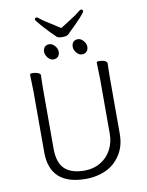

<svg xmlns="http://www.w3.org/2000/svg" viewBox="-109 -1120 929 1210"><g transform="rotate(-10 355.0 -515.0)"><path d="M198 -1032Q199 -1043 211 -1043Q217 -1043 231 -1030.5Q245 -1018 322 -970L353 -950Q373 -963 418 -991.5Q463 -1020 475.5 -1031.5Q488 -1043 494 -1043Q507 -1043 507 -1032Q507 -1016 390 -904Q380 -893 352.5 -893Q325 -893 315 -901Q277 -937 238 -980.5Q199 -1024 198 -1032ZM220 -820.5Q220 -840 230.5 -851.5Q241 -863 260 -863Q279 -863 295 -844.5Q311 -826 311 -806.5Q311 -787 300 -775.5Q289 -764 270 -764Q251 -764 235.5 -782.5Q220 -801 220 -820.5ZM494 -806.5Q494 -787 483 -775.5Q472 -764 453 -764Q434 -764 418.5 -782.5Q403 -801 403 -820.5Q403 -840 413.5 -851.5Q424 -863 443 -863Q462 -863 478 -844.5Q494 -826 494 -806.5ZM108 -695Q108 -702 126.5 -702Q145 -702 160 -695.5Q175 -689 175 -680Q175 -662 174 -649L173 -584V-210Q173 -120 215.5 -80Q258 -40 342 -40Q398 -40 443 -66Q488 -92 513 -138.5Q538 -185 538 -242V-595L536 -658L535 -697Q535 -704 553.5 -704Q572 -704 587 -697.5Q602 -691 602 -678.5Q602 -666 601 -654L600 -594V-230Q600 -157 568 -103Q518 -18 414 5Q380 13 342 13Q111 13 111 -198V-586Q111 -613 109 -655Z"/></g></svg>

Font: ToneOZ-Pinyin-WenKai-Light
Style: Light
Weight: 300
Designer: Fontworks Inc.
Foundry: ToneOZ
Version: Version 0.240331